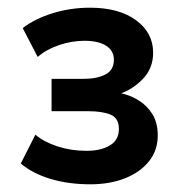

<svg xmlns="http://www.w3.org/2000/svg" viewBox="-20 -730 480 499"><path d="M215 -251Q158 -251 111.5 -265Q65 -279 34 -305L72 -380Q94 -361 129.5 -349.5Q165 -338 205 -338Q242 -338 265.5 -352Q289 -366 289 -395Q289 -423 267.5 -432Q246 -441 209 -441H114V-525H196Q232 -525 254 -536.5Q276 -548 276 -575Q276 -598 256 -611Q236 -624 199 -624Q167 -624 134 -613Q101 -602 78 -582L39 -657Q70 -681 116.5 -695.5Q163 -710 214 -710Q289 -710 333.5 -677.5Q378 -645 378 -593Q378 -552 350.5 -524Q323 -496 288 -485V-489Q316 -484 339 -470Q362 -456 376 -433.5Q390 -411 390 -378Q390 -339 367 -310.5Q344 -282 304.5 -266.5Q265 -251 215 -251Z"/></svg>

Font: Nunito Sans 9pt
Style: Bold
Weight: 700
Version: Version 3.101;gftools[0.9.27]